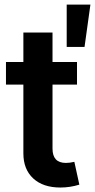

<svg xmlns="http://www.w3.org/2000/svg" viewBox="-20 -819 418 846"><path d="M319.3 -545.9V-446.3H211.4V-164.1Q211.4 -101.1 270.5 -101.1Q287.6 -101.1 307.6 -106L329.6 -5.4Q288.6 7.3 246.1 7.3Q169.9 7.3 126.5 -32.7Q83 -72.8 83 -143.1V-446.3H6.3V-545.9H83V-675.8H211.4V-545.9ZM273.9 -612.3V-798.8H378.4L352.5 -612.3Z"/></svg>

Font: Inter Tight SemiBold
Style: Regular
Weight: 600
Designer: Rasmus Andersson
Foundry: rsms
Version: Version 3.004; ttfautohint (v1.8.4.7-5d5b)